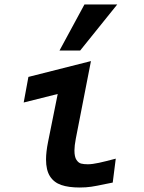

<svg xmlns="http://www.w3.org/2000/svg" viewBox="-20 -827 640 855"><path d="M185 -117Q185 -150 194 -195L237 -408.5L85.5 -370.5L106.5 -484.5L385 -555L317.5 -209Q311.5 -177.5 311.5 -157Q311.5 -128.5 320.5 -115Q329.5 -101.5 341.5 -98.5Q353.5 -95.5 371 -95.5Q391 -95.5 420.8 -102Q450.5 -108.5 495.5 -120.5L482 -14L449.5 -7.5Q410 1 386.5 4.5Q363 8 335 8Q285.5 8 252.8 -3.2Q220 -14.5 202.5 -42Q185 -69.5 185 -117ZM245 -602 356 -807H502L337 -602Z"/></svg>

Font: JuliaMono
Style: Bold Italic
Weight: 700
Italic angle: -9°
Monospace: yes
Designer: cormullion
Foundry: corm
Version: Version 0.057; ttfautohint (v1.8.4)